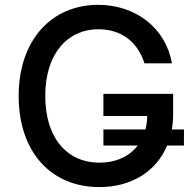

<svg xmlns="http://www.w3.org/2000/svg" viewBox="-20 -757 789 787"><path d="M734 -226.2H684.3C687.9 -246.1 689.6 -267.4 689.6 -289.4V-372.2H403.8V-281.6H583.5C583.1 -261.7 580.6 -243.3 576 -226.2H403.8V-160.5H544.7C510.3 -115.8 455.3 -90.2 387.1 -90.2C258.9 -90.2 165.5 -187.1 165.5 -364C165.5 -540.1 259.6 -637.1 382.8 -637.1C479.4 -637.1 544.7 -583.8 572.1 -497.5H684.7C660.2 -639.2 539.1 -737.2 382.1 -737.2C193.9 -737.2 56.5 -595.5 56.5 -363.3C56.5 -133.2 190 9.9 387.1 9.9C517.4 9.9 620.4 -53.3 665.1 -160.5H734Z"/></svg>

Font: Margiela Sans Medium
Style: Regular
Weight: 500
Designer: Stefan Endress, Andreas Faust
Version: Version 1.100;FEAKit 1.0